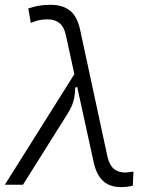

<svg xmlns="http://www.w3.org/2000/svg" viewBox="-25 -762 631 792"><path d="M474.6 9.8Q429.2 9.8 401.9 -13.9Q374.5 -37.6 361.8 -90.8L293.5 -403.3L285.2 -400.4Q284.7 -369.1 277.8 -344.7Q271 -320.3 254.4 -293.9L69.8 0H-4.9L281.7 -456.1L246.6 -617.7Q238.8 -652.3 219.7 -667.2Q200.7 -682.1 171.9 -682.1Q149.4 -682.1 134.5 -678.5Q119.6 -674.8 102.1 -667.5L91.8 -727.1Q113.3 -734.4 134.5 -738.3Q155.8 -742.2 184.1 -742.2Q232.9 -742.2 262.9 -718.8Q293 -695.3 305.2 -640.6L418.5 -114.7Q426.8 -80.6 444.8 -65.4Q462.9 -50.3 491.7 -50.3Q495.6 -50.3 503.4 -51.3Q511.2 -52.2 525.4 -54.2L522.9 3.9Q501 9.8 474.6 9.8Z"/></svg>

Font: Cascadia Code PL Light
Style: Italic
Weight: 300
Italic angle: -10°
Monospace: yes
Designer: Aaron Bell
Foundry: Saja Typeworks
Version: Version 2404.023; ttfautohint (v1.8.4)